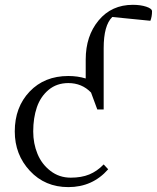

<svg xmlns="http://www.w3.org/2000/svg" viewBox="-20 -766 648 793"><path d="M41 -223.1Q41 -323.2 102.3 -387.7Q163.6 -452.1 262.2 -452.1Q300.8 -452.1 334 -441.9V-520Q334 -617.7 387.5 -681.9Q440.9 -746.1 528.8 -746.1Q560.5 -746.1 584.2 -738.3Q607.9 -730.5 607.9 -719.2Q607.9 -697.3 601.1 -680.2L443.8 -695.8Q408.2 -661.6 408.2 -566.9V-314H381.8L356 -383.8Q318.4 -422.9 262.2 -422.9Q214.4 -422.9 180.9 -395Q147.5 -367.2 132.3 -323Q117.2 -278.8 117.2 -223.1Q117.2 -173.3 134.8 -130.6Q152.3 -87.9 188.5 -60.1Q224.6 -32.2 272 -32.2Q316.4 -32.2 348.6 -45.4Q380.9 -58.6 408.2 -86.9L426.8 -66.9Q362.3 6.8 262.2 6.8Q166 6.8 103.5 -60.3Q41 -127.4 41 -223.1Z"/></svg>

Font: Dihjauti
Style: Regular
Weight: 400
Designer: T. Christopher White
Version: Version 3.0.0